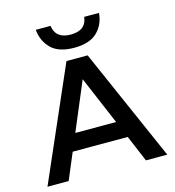

<svg xmlns="http://www.w3.org/2000/svg" viewBox="-123 -964 974 1068"><g transform="rotate(-15 363.5 -430.0)"><path d="M18 0 301 -648H423L708 0H585L521 -152H204L140 0ZM245 -249H480L362 -527ZM545 -860Q540 -794 496 -751Q452 -708 363 -708Q274 -708 230.5 -751Q187 -794 181 -860H266Q276 -784 363 -784Q451 -784 460 -860Z"/></g></svg>

Font: Syne SemiBold
Style: Regular
Weight: 600
Designer: Lucas Descroix
Foundry: Bonjour Monde
Version: Version 2.200; ttfautohint (v1.8.4)